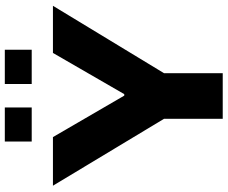

<svg xmlns="http://www.w3.org/2000/svg" viewBox="-92 -830 923 778"><g transform="rotate(-90 369.0 -441.5)"><path d="M276 0V-238L5 -688H202L370 -399H376L543 -688H734L461 -238V0ZM184 -774V-883H322V-774ZM417 -774V-883H556V-774Z"/></g></svg>

Font: Saira Expanded
Style: Bold
Weight: 700
Width: 7
Designer: Hector Gatti with collaboration of the Omnibus-Type team
Foundry: Omnibus-Type
Version: Version 1.100; ttfautohint (v1.8.3)